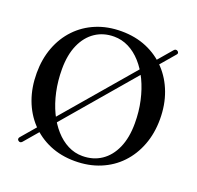

<svg xmlns="http://www.w3.org/2000/svg" viewBox="-129 -860 1044 1019"><g transform="rotate(20 393.0 -350.0)"><path d="M76 18Q71 14.5 70.8 9Q70.5 3.5 74.5 -1.5L685 -715.5Q689.5 -721 695.2 -721.8Q701 -722.5 706.5 -718.5Q711.5 -714.5 712 -709.2Q712.5 -704 708 -699.5L97.5 15.5Q92.5 21 87 21.8Q81.5 22.5 76 18ZM391.5 -715.5Q470.5 -715.5 534.8 -688.2Q599 -661 645.5 -611.5Q692 -562 717.2 -494.5Q742.5 -427 742.5 -346Q742.5 -266.5 717.2 -200Q692 -133.5 645.8 -84.8Q599.5 -36 535 -9.5Q470.5 17 392.5 17Q314.5 17 250.5 -10.2Q186.5 -37.5 140 -87Q93.5 -136.5 68.5 -204.2Q43.5 -272 43.5 -353.5Q43.5 -433 68.5 -499.2Q93.5 -565.5 139.8 -614Q186 -662.5 250 -689Q314 -715.5 391.5 -715.5ZM624.5 -280Q624.5 -346.5 611.2 -406Q598 -465.5 574.5 -514.8Q551 -564 518.5 -600.2Q486 -636.5 447 -656Q408 -675.5 364.5 -675.5Q304.5 -675.5 259 -645Q213.5 -614.5 188 -557.2Q162.5 -500 162.5 -419.5Q162.5 -352.5 175.5 -292.5Q188.5 -232.5 212 -183.2Q235.5 -134 267.8 -97.8Q300 -61.5 338.8 -41.8Q377.5 -22 421 -22Q482 -22 527.8 -52.8Q573.5 -83.5 599 -141.2Q624.5 -199 624.5 -280Z"/></g></svg>

Font: Fraunces 36pt
Style: Regular
Weight: 400
Version: Version 1.000;[b76b70a41]